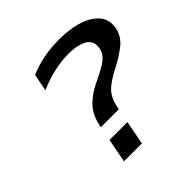

<svg xmlns="http://www.w3.org/2000/svg" viewBox="-187 -909 1077 1077"><g transform="rotate(-45 351.0 -370.5)"><path d="M345.2 0H203.1L230.5 -142.1H372.6ZM701.7 -588.4Q701.7 -552.7 686.5 -523.2Q671.4 -493.7 647.9 -474.1Q624.5 -454.6 593.3 -435.1Q562 -415.5 533 -401.1Q503.9 -386.7 474.6 -366.7Q445.3 -346.7 428.2 -326.2Q401.9 -293.9 392.6 -244.1L389.2 -227.1H247.1L250.5 -244.1Q257.3 -277.8 272 -305.9Q286.6 -334 305.9 -353.3Q325.2 -372.6 348.1 -388.7Q371.1 -404.8 395 -416.7Q418.9 -428.7 442.4 -440.2Q465.8 -451.7 486.3 -463.6Q506.8 -475.6 522.5 -489.5Q538.1 -503.4 547.1 -522.5Q556.2 -541.5 556.2 -565.4Q556.2 -587.4 544.2 -603.8Q532.2 -620.1 511 -629.2Q489.7 -638.2 464.6 -642.6Q439.5 -647 409.7 -647Q299.8 -647 173.3 -594.2L193.4 -695.8Q303.2 -741.2 427.2 -741.2Q501.5 -741.2 562 -725.6Q622.6 -710 662.1 -674.6Q701.7 -639.2 701.7 -588.4Z"/></g></svg>

Font: Aurulent Sans
Style: BoldItalic
Weight: 700
Italic angle: -11°
Version: Version 2007.05.04